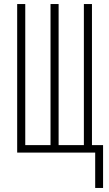

<svg xmlns="http://www.w3.org/2000/svg" viewBox="-20 -755 540 950"><path d="M451 175V0H65V-735H105V-37H230V-735H270V-37H395V-735H435V-37H490V175Z"/></svg>

Font: Iosevka SS04 Extralight
Style: Regular
Weight: 200
Monospace: yes
Designer: Belleve Invis
Foundry: Belleve Invis
Version: Version 19.0.0; ttfautohint (v1.8.4)